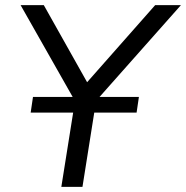

<svg xmlns="http://www.w3.org/2000/svg" viewBox="-20 -725 722 745"><path d="M218 0 271 -333 60 -705H150L318 -406L582 -705H682L353 -334L300 0ZM99 -288 108 -349H519L510 -288Z"/></svg>

Font: Nunito Sans
Style: Italic
Weight: 400
Italic angle: -9°
Designer: Vernon Adams
Foundry: Vernon Adams
Version: Version 3.006; ttfautohint (v1.8.3)